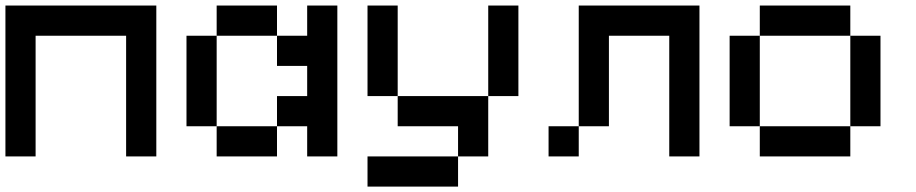

<svg xmlns="http://www.w3.org/2000/svg" viewBox="-20 -576 3373 707"><path d="M111.1 -444.4V0H0V-555.6H555.6V0H444.4V-444.4Z M777.8 -111.1H666.7V-444.4H777.8ZM1111.1 -333.3H1000V-444.4H1111.1V-555.6H1222.2V0H1111.1V-111.1H1000V-222.2H1111.1ZM1000 0H777.8V-111.1H1000ZM1000 -444.4H777.8V-555.6H1000Z M1888.9 -222.2H1777.8V-555.6H1888.9ZM1777.8 -222.2V0H1666.7V-111.1H1444.4V-222.2ZM1444.4 -222.2H1333.3V-555.6H1444.4ZM1666.7 111.1H1333.3V0H1666.7Z M2111.1 0H2000V-111.1H2111.1ZM2222.2 -444.4V-111.1H2111.1V-555.6H2555.6V0H2444.4V-444.4Z M2777.8 -111.1H2666.7V-444.4H2777.8ZM3111.1 -444.4H2777.8V-555.6H3111.1ZM3222.2 -111.1H3111.1V-444.4H3222.2ZM3111.1 0H2777.8V-111.1H3111.1Z"/></svg>

Font: Pixeloid Sans
Style: Regular
Weight: 400
Designer: GGBotNet
Foundry: GGBotNet
Version: 0.5